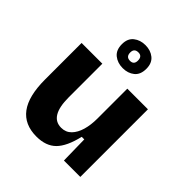

<svg xmlns="http://www.w3.org/2000/svg" viewBox="-212 -907 1060 1060"><g transform="rotate(45 318.0 -377.5)"><path d="M244 14Q150 14 102.5 -49.5Q55 -113 55 -243V-528H217V-265Q217 -117 306 -117Q342 -117 365.5 -141Q389 -165 400.5 -205Q412 -245 412 -294V-528H573V0H445L442 -162H422Q400 -68 359 -27Q318 14 244 14ZM314 -590Q273 -590 245 -612.5Q217 -635 217 -681Q217 -725 245 -747Q273 -769 313 -769Q354 -769 381.5 -746.5Q409 -724 409 -680Q409 -634 381.5 -612Q354 -590 314 -590ZM314 -647Q344 -647 344 -679Q344 -713 314 -713Q282 -713 282 -681Q282 -647 314 -647Z"/></g></svg>

Font: Bricolage Grotesque 12pt ExtraBold
Style: Regular
Weight: 800
Designer: Mathieu Triay
Foundry: Atelier Triay
Version: Version 1.001; ttfautohint (v1.8.4.7-5d5b);gftools[0.9.33.de